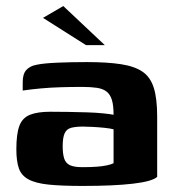

<svg xmlns="http://www.w3.org/2000/svg" viewBox="-20 -609 574 634"><path d="M253 5Q183 5 140 0.5Q97 -4 73.5 -17Q50 -30 42 -54Q34 -78 34 -116Q34 -167 44 -193.5Q54 -220 79 -230Q104 -240 146 -240Q171 -240 203.5 -239.5Q236 -239 267.5 -238Q299 -237 322.5 -234.5Q346 -232 355 -230Q355 -261 349.5 -279Q344 -297 332 -306.5Q320 -316 300 -319Q280 -322 251 -322Q216 -322 181.5 -321Q147 -320 114.5 -317Q82 -314 55 -310V-338Q55 -365 67 -378Q79 -391 100 -395Q123 -400 168.5 -402Q214 -404 267 -404Q334 -404 379.5 -397Q425 -390 451 -372Q477 -354 488 -318.5Q499 -283 499 -224V-25Q483 -10 419.5 -2.5Q356 5 253 5ZM252 -57Q280 -57 299.5 -58.5Q319 -60 333 -63Q347 -66 355 -70V-182Q344 -185 324.5 -187Q305 -189 285 -190Q265 -191 254 -191Q230 -191 215 -187Q200 -183 193.5 -169Q187 -155 187 -126Q187 -101 192 -85.5Q197 -70 211 -63.5Q225 -57 252 -57ZM264 -460 122 -550 189 -589 326 -460Z"/></svg>

Font: r_Genos
Style: Bold
Weight: 700
Designer: Robert E. Leuschke
Foundry: Robert E. Leuschke
Version: Version 2.000;June 29, 2024;FontCreator 14.0.0.2814 32-bit